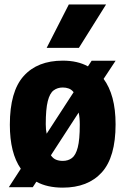

<svg xmlns="http://www.w3.org/2000/svg" viewBox="-20 -828 560 858"><path d="M443 -475.5Q469 -440.5 482.8 -389.8Q496.5 -339 496.5 -272.5Q496.5 -125.5 434.8 -57.5Q373 10.5 260.5 10.5Q190.5 10.5 142.5 -16L126.5 8.5H19.5L73 -74Q24 -144 24 -271Q24 -419.5 85.8 -488.2Q147.5 -557 260.5 -557Q326.5 -557 373 -531.5L389.5 -556.5H496.5ZM260.5 -437Q237 -437 219.8 -424.2Q202.5 -411.5 193.5 -376Q184.5 -340.5 184.5 -273Q184.5 -247.5 188.5 -230.5L309 -416Q299.5 -428 287.2 -432.5Q275 -437 260.5 -437ZM260.5 -109Q284.5 -109 301.5 -121.8Q318.5 -134.5 327.5 -169.2Q336.5 -204 336.5 -270.5Q336.5 -303.5 331.5 -325L207.5 -134Q217 -120 230.2 -114.5Q243.5 -109 260.5 -109ZM188.5 -614 287.5 -808H454L332.5 -614Z"/></svg>

Font: Encode Sans Condensed ExtraBold
Style: Regular
Weight: 800
Width: 3
Designer: Multiple Designers
Foundry: Impallari Type
Version: Version 3.000; ttfautohint (v1.8.3) -l 8 -r 50 -G 200 -x 14 